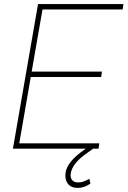

<svg xmlns="http://www.w3.org/2000/svg" viewBox="-20 -731 627 944"><path d="M477.5 -352.5H131.3L74.7 -26.4H468.3L464.4 0H434.6L436.5 1L396.5 29.8Q335.9 74.7 328.1 120.1Q324.7 140.1 333.5 152.8Q342.3 165.5 363.3 166Q386.7 167 419.4 147.9L424.3 171.9Q394 192.9 362.8 192.9Q329.6 192.9 313.7 172.4Q297.9 151.9 302.2 120.1Q305.7 91.8 328.6 63.2Q351.6 34.7 401.9 0H43.5L167 -710.9H586.9L583 -684.6H189L135.7 -378.9H481Z"/></svg>

Font: Roboto Thin
Style: Italic
Weight: 250
Italic angle: -12°
Designer: Google
Version: Version 2.134; 2016